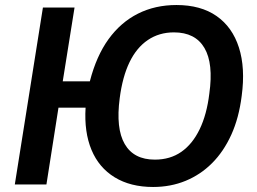

<svg xmlns="http://www.w3.org/2000/svg" viewBox="-20 -735 1024 765"><path d="M590 10Q500 10 437 -28.5Q374 -67 344.5 -138Q315 -209 321 -306H213L165 0H39L151 -705H277L230 -411H338Q364 -512 412.5 -579Q461 -646 529.5 -680.5Q598 -715 683 -715Q780 -715 843 -671Q906 -627 932 -545.5Q958 -464 943 -353Q932 -265 901.5 -198Q871 -131 825 -85Q779 -39 719.5 -14.5Q660 10 590 10ZM597 -99Q658 -99 702.5 -130Q747 -161 775.5 -220Q804 -279 814 -362Q831 -482 794.5 -544Q758 -606 673 -606Q614 -606 569 -575.5Q524 -545 496 -487Q468 -429 457 -344Q441 -223 477 -161Q513 -99 597 -99Z"/></svg>

Font: Nunito Sans 10pt SemiCondensed
Style: Bold Italic
Weight: 700
Width: 4
Italic angle: -9°
Designer: Vernon Adams
Foundry: Vernon Adams
Version: Version 3.101;gftools[0.9.27]